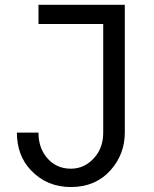

<svg xmlns="http://www.w3.org/2000/svg" viewBox="-20 -752 626 782"><path d="M48.8 -211.9H136.7Q136.7 -152.8 168.5 -112.8Q206.5 -64.9 268.6 -64.9Q327.1 -64.9 367.7 -113.8Q400.4 -153.3 400.4 -211.9V-654.3H136.7V-732.4H488.3V-211.9Q488.3 -124 430.2 -58.6Q368.7 9.8 268.6 9.8Q170.4 9.8 105.5 -59.1Q48.8 -119.1 48.8 -211.9Z"/></svg>

Font: Consola Mono
Style: Book
Weight: 400
Monospace: yes
Designer: Wojciech Kalinowski "wmk69" (wmk69@o2.pl)
Foundry: Wojciech Kalinowski "wmk69" (wmk69@o2.pl)
Version: Version 2.1.0